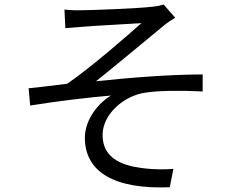

<svg xmlns="http://www.w3.org/2000/svg" viewBox="-20 -787 1040 846"><path d="M264 -745 268 -663C289 -665 319 -667 344 -669C387 -673 559 -682 603 -685C540 -629 384 -492 276 -418C226 -412 159 -403 106 -398L113 -322C231 -341 363 -357 469 -366C418 -336 354 -264 354 -180C354 -28 486 48 728 38L744 -43C709 -40 660 -39 602 -47C512 -59 432 -93 432 -192C432 -284 526 -366 622 -379C681 -388 776 -389 873 -384V-459C731 -459 553 -445 403 -429C482 -492 625 -611 699 -672C713 -684 738 -701 752 -709L701 -767C689 -763 670 -759 647 -757C590 -750 386 -742 343 -742C313 -741 288 -742 264 -745Z"/></svg>

Font: Squished Noto Sans CJK JP Regular
Style: Regular
Weight: 400
Designer: Ryoko NISHIZUKA (kana & ideographs); Paul D. Hunt (Latin, Greek & Cyrillic); Wenlong ZHANG (bopomofo); Sandoll Communica
Foundry: Adobe Systems Incorporated
Version: Version 1.004;PS 1.004;hotconv 1.0.82;makeotf.lib2.5.63406